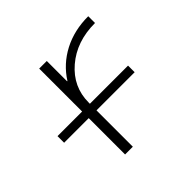

<svg xmlns="http://www.w3.org/2000/svg" viewBox="-135 -676 822 822"><g transform="rotate(-45 276.0 -265.0)"><path d="M233 -520V-397H235Q275 -460 342 -495Q409 -530 494 -530V-489Q382 -489 308 -425.5Q234 -362 234 -267V-260H465V-220H234V0H187V-220H38V-260H187V-520Z"/></g></svg>

Font: M PLUS 1p Light
Style: Regular
Weight: 300
Version: Version 1.061